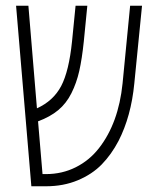

<svg xmlns="http://www.w3.org/2000/svg" viewBox="-20 -650 552 670"><path d="M140.6 0H89.4L36.1 -629.9H79.1L108.9 -272Q166 -297.9 193.4 -349.6Q220.7 -401.4 231.4 -505.9L243.7 -629.9H284.7L272.5 -505.9Q266.1 -444.3 256.6 -402.3Q247.1 -360.4 229.2 -324.7Q211.4 -289.1 183.1 -265.6Q154.8 -242.2 112.8 -226.6L128.4 -42.5H140.6Q196.8 -42.5 244.4 -66.4Q292 -90.3 325.2 -132.8Q393.6 -220.2 407.7 -358.9L434.1 -629.9H475.6L448.7 -358.9Q437.5 -243.7 393.6 -158.2Q368.7 -110.8 335.2 -76.4Q301.8 -42 251.7 -21Q201.7 0 140.6 0Z"/></svg>

Font: Open Sans Hebrew Condensed Light
Style: Regular
Weight: 300
Width: 3
Foundry: Ascender Corporation, Yanek Iontef
Version: Version 2.001;PS 002.001;hotconv 1.0.70;makeotf.lib2.5.58329